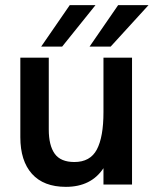

<svg xmlns="http://www.w3.org/2000/svg" viewBox="-20 -717 598 746"><path d="M236 9Q149.5 9 104.2 -41.5Q59 -92 59 -184V-493H169.5V-214Q169.5 -152 192.5 -119.8Q215.5 -87.5 269 -87.5Q330.5 -87.5 356.2 -136Q382 -184.5 382 -281V-493H493V0H382V-63.5Q334 9 236 9ZM140 -536 251 -697H351L221.5 -536ZM328 -536 439 -697H557L410 -536Z"/></svg>

Font: HK Grotesk SemiBold
Style: Regular
Weight: 600
Designer: Alfredo Marco Pradil
Foundry: Hanken Design Co.
Version: Version 3.001;FEAKit 1.0